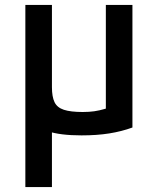

<svg xmlns="http://www.w3.org/2000/svg" viewBox="-20 -540 640 780"><path d="M83 220V-178L191 -128V220ZM311 10Q224 10 174 -7Q124 -24 103.5 -65.5Q83 -107 83 -180V-520H191V-186Q191 -147 201.5 -125Q212 -103 239.5 -94Q267 -85 316 -85Q342 -85 363 -88Q384 -91 407.5 -98Q431 -105 464 -118L410 -50V-520H518V-22Q474 -6 424 2Q374 10 311 10Z"/></svg>

Font: M PLUS Code Latin Expanded Medium
Style: Regular
Weight: 500
Width: 7
Designer: Coji Morishita
Foundry: UNDERFOREST DESIGN
Version: Version 1.002; ttfautohint (v1.8.3)